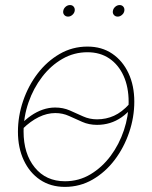

<svg xmlns="http://www.w3.org/2000/svg" viewBox="-20 -732 605 763"><path d="M237.8 10.7Q181.6 10.7 139.6 -17.3Q97.7 -45.4 74.5 -95Q51.3 -144.5 51.3 -208.5Q51.3 -270.5 71.8 -330.8Q92.3 -391.1 129.4 -439.7Q166.5 -488.3 217 -517.6Q267.6 -546.9 327.6 -546.9Q384.3 -546.9 425.8 -518.8Q467.3 -490.7 490.5 -441.4Q513.7 -392.1 513.7 -328.1Q513.7 -266.1 493.2 -205.8Q472.7 -145.5 435.8 -96.7Q398.9 -47.9 348.4 -18.6Q297.9 10.7 237.8 10.7ZM238.3 -11.7Q293.5 -11.7 339.6 -39.3Q385.7 -66.9 419.7 -112.5Q453.6 -158.2 472.4 -214.4Q491.2 -270.5 491.2 -327.1Q491.2 -385.7 471.2 -430.2Q451.2 -474.6 414.6 -499.5Q377.9 -524.4 327.6 -524.4Q273.9 -524.4 228 -498Q182.1 -471.7 147.5 -426.5Q112.8 -381.3 93.3 -325Q73.7 -268.6 73.7 -209.5Q73.7 -121.1 118.2 -66.4Q162.6 -11.7 238.3 -11.7ZM69.8 -219.7 59.6 -234.4Q80.6 -256.8 103.3 -272.5Q126 -288.1 150.1 -296.4Q174.3 -304.7 199.2 -304.7Q231 -304.7 257.6 -293Q284.2 -281.2 310.1 -269.5Q335.9 -257.8 365.7 -257.8Q401.9 -257.8 433.1 -272Q464.4 -286.1 494.6 -319.3L506.3 -306.6Q485.8 -281.7 463.4 -266.1Q440.9 -250.5 416.7 -243.2Q392.6 -235.8 365.7 -235.8Q333.5 -235.8 306.9 -247.6Q280.3 -259.3 254.6 -271Q229 -282.7 199.7 -282.7Q167 -282.7 134 -266.6Q101.1 -250.5 69.8 -219.7ZM447.8 -666Q438 -666 432.4 -672.9Q426.8 -679.7 428.7 -689Q430.2 -698.2 438 -705.1Q445.8 -711.9 455.6 -711.9Q464.8 -711.9 470.2 -705.3Q475.6 -698.7 474.1 -689Q472.7 -679.7 464.8 -672.9Q457 -666 447.8 -666ZM250.5 -666Q240.7 -666 235.1 -672.9Q229.5 -679.7 231.4 -689Q232.9 -698.2 240.7 -705.1Q248.5 -711.9 258.3 -711.9Q267.6 -711.9 272.9 -705.3Q278.3 -698.7 276.9 -689Q275.4 -679.7 267.6 -672.9Q259.8 -666 250.5 -666Z"/></svg>

Font: Inter 18pt Thin
Style: Italic
Weight: 250
Italic angle: -9.3988°
Version: Version 4.001;git-66647c0bb